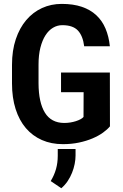

<svg xmlns="http://www.w3.org/2000/svg" viewBox="-20 -741 640 1000"><path d="M552.7 -83Q539.6 -66.9 516.6 -50.3Q493.7 -33.7 462.2 -20.3Q430.7 -6.8 391.6 1.5Q352.5 9.8 307.6 9.8Q247.1 9.8 198.2 -11.7Q149.4 -33.2 114.7 -73.7Q80.1 -114.3 61.3 -173.1Q42.5 -231.9 42.5 -306.6V-403.3Q42.5 -478 62.3 -536.9Q82 -595.7 116.9 -636.7Q151.9 -677.7 199 -699.2Q246.1 -720.7 301.3 -720.7Q361.3 -720.7 406 -705.6Q450.7 -690.4 481.4 -661.9Q512.2 -633.3 529.5 -592.3Q546.9 -551.3 552.2 -500H418.5Q411.6 -554.7 385.5 -582.3Q359.4 -609.9 304.7 -609.9Q278.3 -609.9 255.9 -596.4Q233.4 -583 216.8 -557.1Q200.2 -531.2 190.4 -492.9Q180.7 -454.6 180.7 -404.3V-306.6Q181.2 -207 213.9 -154.1Q246.6 -101.1 314 -100.6Q330.1 -100.6 345.7 -103Q361.3 -105.5 375 -109.9Q388.7 -114.3 399.2 -119.9Q409.7 -125.5 415 -131.8L415.5 -260.7H297.9V-363.3H552.2ZM373.5 68.8Q373.5 89.8 368.9 113Q364.3 136.2 355.2 158.9Q346.2 181.6 332.3 202.4Q318.4 223.1 299.3 239.3L244.1 202.1Q262.7 171.4 271.7 139.4Q280.8 107.4 280.8 70.3V35.2H373.5Z"/></svg>

Font: Roboto Mono
Style: Bold
Weight: 700
Designer: Google
Version: Version 2.000985; 2015; ttfautohint (v1.3)